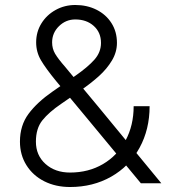

<svg xmlns="http://www.w3.org/2000/svg" viewBox="-20 -735 682 770"><path d="M60 -167Q60 -232 94.5 -278.5Q129 -325 191 -368L266 -420L282 -431Q331 -465 358 -495Q385 -525 385 -563Q385 -605 356 -631Q327 -657 282 -657Q244 -657 216.5 -630Q189 -603 189 -565Q189 -540 201 -519.5Q213 -499 242 -466L256 -449L375 -306L627 0H545L318 -274L205 -410Q164 -460 144.5 -493Q125 -526 125 -565Q125 -607 146 -641Q167 -675 203 -695Q239 -715 282 -715Q329 -715 367 -696Q405 -677 427 -642.5Q449 -608 449 -563Q449 -526 429 -492.5Q409 -459 377 -430Q345 -401 300 -370L226 -319Q176 -285 150 -252.5Q124 -220 124 -167Q124 -112 162.5 -77.5Q201 -43 261 -43Q335 -43 393 -77Q451 -111 483.5 -171.5Q516 -232 516 -309H580Q580 -216 539.5 -142Q499 -68 426 -26.5Q353 15 261 15Q203 15 157.5 -8Q112 -31 86 -72.5Q60 -114 60 -167Z"/></svg>

Font: Oak Sans Light
Style: Regular
Weight: 400
Designer: Erik Kennedy, Walven
Foundry: Erik Kennedy, Walven
Version: Version 1.100;Glyphs 3.1.2 (3151)